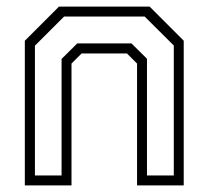

<svg xmlns="http://www.w3.org/2000/svg" viewBox="-20 -560 630 580"><path d="M55 0V-437L158 -540H432L535 -437V0H394V-368L363.5 -398.5H226.5L196 -368V0ZM85.5 -30H166V-382L213.5 -429H377L424 -382.5V-30H505V-422.5L417 -510H173.5L85.5 -422Z"/></svg>

Font: Tourney Thin Light
Style: Regular
Weight: 300
Version: Version 1.015